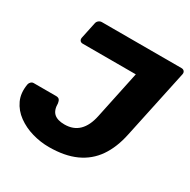

<svg xmlns="http://www.w3.org/2000/svg" viewBox="-159 -851 1003 1012"><g transform="rotate(30 342.5 -345.0)"><path d="M265 10Q214 10 163.5 -4.5Q113 -19 73 -48Q33 -77 13 -120Q-7 -163 3 -220Q5 -229 12 -235.5Q19 -242 28 -242H164Q178 -242 184 -235Q190 -228 192 -214Q192 -172 213 -153Q234 -134 277 -134Q331 -134 364 -166.5Q397 -199 410 -262L471 -551H148Q137 -551 131.5 -558Q126 -565 128 -576L149 -675Q151 -686 159.5 -693Q168 -700 179 -700H663Q674 -700 680 -693Q686 -686 684 -675L595 -257Q577 -170 536 -110.5Q495 -51 428 -20.5Q361 10 265 10Z"/></g></svg>

Font: Rubik Light
Style: Bold Italic
Weight: 700
Italic angle: -12°
Version: Version 2.104